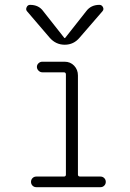

<svg xmlns="http://www.w3.org/2000/svg" viewBox="-20 -775 540 795"><path d="M185.5 -619.1 91.8 -728.5Q85.9 -735.4 90.3 -745.1Q94.7 -754.9 104.5 -754.9Q140.6 -754.9 159.2 -728.5L246.1 -618.2Q247.1 -617.2 248 -617.2L250 -618.2L336.9 -728.5Q356.4 -754.9 391.6 -754.9Q401.4 -754.9 406.2 -745.6Q411.1 -736.3 404.3 -728.5L309.6 -619.1Q285.2 -589.8 248 -589.8Q210.9 -589.8 185.5 -619.1ZM396.5 -43.9Q405.3 -43.9 411.6 -37.6Q418 -31.2 418 -22Q418 -12.7 411.6 -6.3Q405.3 0 396.5 0H129.9Q121.1 0 114.7 -6.3Q108.4 -12.7 108.4 -22Q108.4 -31.2 114.7 -37.6Q121.1 -43.9 129.9 -43.9H244.1Q252.9 -43.9 252.9 -51.8V-466.8Q252.9 -475.6 244.1 -475.6H155.3Q146.5 -475.6 139.6 -482.4Q132.8 -489.3 132.8 -498Q132.8 -506.8 139.6 -513.2Q146.5 -519.5 155.3 -519.5H247.1Q271.5 -519.5 287.1 -502.9Q302.7 -486.3 302.7 -462.9V-51.8Q302.7 -43.9 312.5 -43.9Z"/></svg>

Font: Rounded-X Mgen+ 1m light
Style: Regular
Weight: 200
Designer: [Source Han Sans]
Ryoko NISHIZUKA  (kana & ideographs); Paul D. Hunt (Latin, Greek & Cyrillic); Wenlong ZHANG  (bopomofo
Version: Version 1.059.20150602